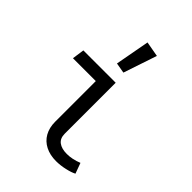

<svg xmlns="http://www.w3.org/2000/svg" viewBox="-235 -951 1085 1085"><g transform="rotate(45 307.5 -408.0)"><path d="M246.7 -467.2H64.1L74.4 -540H332.8V-133.3Q332.8 -95.4 356.7 -77.7Q380.5 -60 422.1 -60Q465.1 -60 512.3 -79L535.4 -15.9Q515.9 -5.1 479 3.3Q442.1 11.8 407.2 11.8Q359 11.8 322.6 -6.7Q286.2 -25.1 266.4 -60Q246.7 -94.9 246.7 -143.1ZM261 -622.1 299 -828.2 390.3 -811.8 323.1 -611.3Z"/></g></svg>

Font: Fira Code
Style: Regular
Weight: 400
Designer: Carrois Corporate, Edenspiekermann AG, Nikita Prokopov
Foundry: Carrois Corporate, Edenspiekermann AG, Nikita Prokopov
Version: Version 5.002